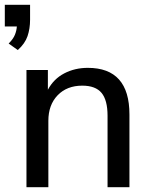

<svg xmlns="http://www.w3.org/2000/svg" viewBox="-37 -778 629 798"><path d="M37 -570 -1 -597Q18 -616 25 -633.5Q32 -651 33 -668H-17V-758H88V-696Q88 -659 77.5 -628Q67 -597 37 -570ZM73 0V-487H162V-405Q186 -450 230 -473Q274 -496 328 -496Q501 -496 501 -302V0H410V-297Q410 -362 385 -392Q360 -422 305 -422Q241 -422 202.5 -382Q164 -342 164 -276V0Z"/></svg>

Font: Nunito Sans Medium
Style: Regular
Weight: 500
Designer: Vernon Adams
Foundry: Vernon Adams
Version: Version 3.101; ttfautohint (v1.8.4.7-5d5b);gftools[0.9.27]